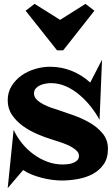

<svg xmlns="http://www.w3.org/2000/svg" viewBox="-20 -928 573 984"><path d="M533.2 -165Q533.2 -116.2 510.7 -85Q488.3 -53.7 454.1 -35.6Q419.9 -17.6 377.9 -10.3Q335.9 -2.9 296.9 -2.9Q274.4 -2.9 247.6 -6.3Q220.7 -9.8 194.3 -16.6Q168 -23.4 143.1 -33.2Q118.2 -43 98.6 -56.6L19.5 36.1L49.8 -262.7Q66.4 -226.6 92.3 -194.3Q118.2 -162.1 151.4 -137.7Q184.6 -113.3 222.7 -99.1Q260.7 -85 301.8 -85Q312.5 -85 326.7 -86.4Q340.8 -87.9 354 -92.8Q367.2 -97.7 376 -106.4Q384.8 -115.2 384.8 -129.9Q384.8 -146.5 367.2 -160.6Q349.6 -174.8 326.2 -185.1Q302.7 -195.3 279.3 -202.6Q255.9 -210 244.1 -213.9Q210.9 -223.6 171.4 -240.7Q131.8 -257.8 98.1 -281.7Q64.5 -305.7 42 -338.4Q19.5 -371.1 19.5 -414.1Q19.5 -455.1 39.6 -487.3Q59.6 -519.5 90.8 -541.5Q122.1 -563.5 160.6 -574.7Q199.2 -585.9 236.3 -585.9Q294.9 -585.9 347.2 -564.9Q399.4 -543.9 442.4 -504.9L502.9 -622.1L490.2 -313.5Q472.7 -346.7 446.3 -380.4Q419.9 -414.1 387.7 -441.4Q355.5 -468.8 318.4 -485.4Q281.2 -502 241.2 -502Q229.5 -502 214.4 -499.5Q199.2 -497.1 186 -491.2Q172.9 -485.4 163.6 -475.1Q154.3 -464.8 154.3 -449.2Q154.3 -430.7 168.5 -417Q182.6 -403.3 202.6 -393.1Q222.7 -382.8 243.7 -375.5Q264.6 -368.2 278.3 -364.3Q313.5 -352.5 357.4 -336.9Q401.4 -321.3 440.4 -298.8Q479.5 -276.4 506.3 -243.7Q533.2 -210.9 533.2 -165ZM463.9 -873 303.7 -669.9H272.5L111.3 -873L157.2 -908.2L288.1 -826.2L418 -908.2Z"/></svg>

Font: Fontdiner Swanky
Style: Regular
Weight: 400
Designer: Font Diner, Inc
Foundry: Font Diner, Inc
Version: Version 1.000